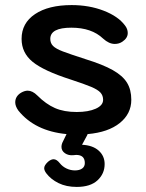

<svg xmlns="http://www.w3.org/2000/svg" viewBox="-20 -520 576 756"><path d="M323 13 303 50Q345 52 368.5 73Q392 94 392 126Q392 164 364 190Q336 216 282 216Q241 216 210.5 201Q180 186 162 162Q154 151 154 142Q154 131 169 117Q181 107 191 107Q203 107 215 122Q226 136 242 143.5Q258 151 275 151Q293 151 303.5 143.5Q314 136 314 122Q314 90 280 90L269 91Q250 93 236 83.5Q222 74 222 58Q222 51 225 43L242 8Q117 -4 52 -85Q40 -102 40 -117Q40 -141 63 -155Q77 -163 89 -163Q108 -163 127 -144Q161 -110 196.5 -94.5Q232 -79 282 -79Q328 -79 357 -92Q386 -105 386 -127Q386 -144 375.5 -155.5Q365 -167 339 -178Q313 -189 258 -207Q152 -241 108.5 -276.5Q65 -312 65 -367Q65 -429 118 -464.5Q171 -500 262 -500Q331 -500 388 -478Q445 -456 472 -420Q483 -406 483 -390Q483 -370 462 -356Q449 -347 432 -347Q409 -347 386 -368Q341 -411 261 -411Q178 -411 178 -367Q178 -350 189 -339Q200 -328 227.5 -317.5Q255 -307 317 -287Q385 -266 424 -244Q463 -222 480 -194.5Q497 -167 497 -127Q497 -72 451.5 -35.5Q406 1 325 8Z"/></svg>

Font: Kodchasan SemiBold
Style: Regular
Weight: 600
Version: Version 1.000; ttfautohint (v1.6)